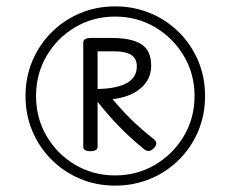

<svg xmlns="http://www.w3.org/2000/svg" viewBox="-20 -1073 723 602"><path d="M341 -491Q282 -491 231 -512.5Q180 -534 141.5 -572.5Q103 -611 81.5 -662Q60 -713 60 -772Q60 -831 81.5 -882Q103 -933 141.5 -971.5Q180 -1010 231 -1031.5Q282 -1053 341 -1053Q400 -1053 451.5 -1031.5Q503 -1010 541.5 -971.5Q580 -933 601.5 -882Q623 -831 623 -772Q623 -713 601.5 -662Q580 -611 541.5 -572.5Q503 -534 451.5 -512.5Q400 -491 341 -491ZM341 -523Q410 -523 466.5 -556.5Q523 -590 556.5 -646.5Q590 -703 590 -772Q590 -841 556.5 -897.5Q523 -954 466.5 -987.5Q410 -1021 341 -1021Q272 -1021 215.5 -987.5Q159 -954 126 -897.5Q93 -841 93 -772Q93 -703 126 -646.5Q159 -590 215.5 -556.5Q272 -523 341 -523ZM263 -599Q252 -599 246.5 -602.5Q241 -606 241 -613V-940Q241 -954 266 -954H330Q392 -954 423 -934.5Q454 -915 454 -867Q454 -825 422 -797Q390 -769 333 -762Q364 -725 395 -695Q426 -665 462 -637Q469 -632 470 -624.5Q471 -617 462 -608Q447 -593 432 -605Q389 -640 353.5 -676.5Q318 -713 286 -754V-613Q286 -606 280 -602.5Q274 -599 263 -599ZM286 -794Q346 -795 377.5 -812.5Q409 -830 409 -865Q409 -890 391 -901Q373 -912 339 -912H286Z"/></svg>

Font: Playwrite US Modern ExtraLight
Style: Regular
Weight: 250
Designer: Veronika Burian, José Scaglione
Foundry: TypeTogether
Version: Version 1.003